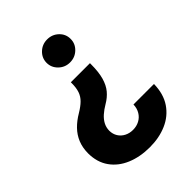

<svg xmlns="http://www.w3.org/2000/svg" viewBox="-211 -646 949 949"><g transform="rotate(-45 263.0 -172.0)"><path d="M356.6 -307.2V-300.4Q356.6 -246.1 346.4 -209.7Q336.1 -173.2 316.4 -149.7Q296.7 -126.1 267.8 -109.4Q243.8 -95.3 225.9 -79.4Q208 -63.5 198.1 -44.7Q188.2 -25.9 187.9 -3.3Q188.2 20.3 199.5 38.4Q210.7 56.4 230.3 66.6Q249.9 76.8 274 76.8Q299.3 76.8 319.4 66Q339.6 55.2 351.5 35.4Q363.5 15.5 364.3 -10.7H507.6Q506.3 58.2 475 104.3Q443.6 150.4 391 173.3Q338.4 196.3 272.9 196.3Q204.3 196.3 150.5 173.6Q96.7 151 65.9 107.4Q35.1 63.8 34.8 1.6Q35.1 -38.4 48.1 -70Q61.1 -101.6 85.4 -126.6Q109.8 -151.6 143.4 -171.3Q172.6 -188.8 190 -206Q207.4 -223.1 215.2 -245.6Q223 -268.1 223 -300.4V-307.2ZM290 -540Q325 -540 349.6 -516.6Q374.2 -493.1 374 -459.6Q374.2 -426.6 349.6 -402.8Q325 -379.1 290 -379.1Q255.3 -379.1 230.8 -402.8Q206.2 -426.6 206.1 -459.6Q206.2 -493.1 230.8 -516.6Q255.3 -540 290 -540Z"/></g></svg>

Font: Inter Display V
Style: Regular
Weight: 400
Designer: Rasmus Andersson
Foundry: rsms
Version: Version 3.015;git-src